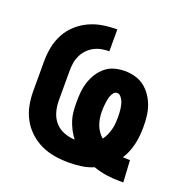

<svg xmlns="http://www.w3.org/2000/svg" viewBox="-102 -623 704 726"><g transform="rotate(20 250.0 -260.0)"><path d="M453 8Q426 8 399.5 4Q373 0 348 -9Q325 1 299.5 4.5Q274 8 249 8Q220 8 192 3.5Q164 -1 138 -13Q112 -25 90.5 -45Q69 -65 55.5 -90Q42 -115 36.5 -143Q31 -171 31 -200V-320Q31 -349 36.5 -377Q42 -405 55.5 -430.5Q69 -456 90.5 -475.5Q112 -495 138 -507Q164 -519 192.5 -523.5Q221 -528 250 -528V-440Q234 -440 218.5 -437Q203 -434 189 -426.5Q175 -419 164 -407.5Q153 -396 146 -381.5Q139 -367 136.5 -351.5Q134 -336 134 -320V-200Q134 -177 140 -155Q146 -133 160.5 -116Q175 -99 196.5 -90.5Q218 -82 241 -81Q230 -95 221.5 -111.5Q213 -128 207.5 -145Q202 -162 200.5 -180.5Q199 -199 199 -217Q199 -238 201 -258.5Q203 -279 209.5 -298.5Q216 -318 227 -335.5Q238 -353 254 -366Q270 -379 290 -384.5Q310 -390 331 -390Q352 -390 372.5 -384.5Q393 -379 409.5 -366.5Q426 -354 438 -336.5Q450 -319 457 -299.5Q464 -280 466.5 -259Q469 -238 469 -217Q469 -199 467.5 -181.5Q466 -164 462 -146.5Q458 -129 451.5 -112.5Q445 -96 435 -81Q440 -81 445 -80.5Q450 -80 455 -80H464L469 8ZM339 -121Q347 -131 352 -142.5Q357 -154 360.5 -166.5Q364 -179 365 -191.5Q366 -204 366 -217Q366 -225 365.5 -233.5Q365 -242 364 -250Q363 -258 361 -266Q359 -274 355.5 -281.5Q352 -289 346 -295.5Q340 -302 332 -302Q324 -302 318.5 -295.5Q313 -289 310 -281Q307 -273 305.5 -265Q304 -257 303 -249Q302 -241 301.5 -233Q301 -225 301 -217Q301 -204 303 -190.5Q305 -177 309.5 -164.5Q314 -152 321.5 -141Q329 -130 339 -121Z"/></g></svg>

Font: Iosevka Curly
Style: Bold
Weight: 700
Monospace: yes
Designer: Belleve Invis
Foundry: Belleve Invis
Version: Version 22.1.2; ttfautohint (v1.8.4)